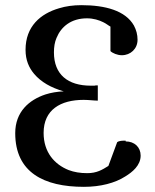

<svg xmlns="http://www.w3.org/2000/svg" viewBox="-20 -705 599 744"><path d="M467 -160C455 -160 442 -160 434 -154L400 -62C376 -47 355 -34 318 -34C291 -34 267 -38 246 -46C191 -68 149 -115 149 -190C149 -280 215 -318 304 -318C324 -318 345 -315 359 -315V-374H351C348 -373 345 -373 342 -373H332C243 -373 189 -416 189 -502C189 -523 192 -542 199 -558C217 -602 256 -634 317 -634C342 -634 364 -627 380 -619C391 -614 400 -606 408 -602V-507C416 -499 435 -491 452 -491C486 -491 513 -516 513 -551C513 -571 508 -589 499 -606C466 -664 388 -685 295 -685C264 -685 235 -681 209 -673C137 -652 79 -603 79 -512C79 -472 92 -443 112 -419C139 -387 178 -365 227 -351C202 -350 178 -346 156 -339C93 -318 39 -272 39 -189C39 -37 150 19 305 19C370 19 426 4 465 -21C493 -38 525 -64 525 -102C525 -135 501 -157 467 -157Z"/></svg>

Font: Veleka
Style: Regular
Weight: 400
Designer: Stefan Peev, Context Ltd, 2016; SIL International, 1997-2014.
Foundry: Stefan Peev, Context Ltd, 2016
Version: Version 1.000